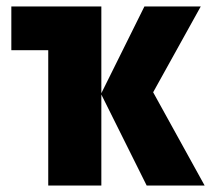

<svg xmlns="http://www.w3.org/2000/svg" viewBox="-20 -573 652 593"><path d="M453 -288 612 0H433L293 -281V0H129V-418H15V-553H293V-285L426 -553H600Z"/></svg>

Font: Noto Sans UI CondBlack
Style: Regular
Weight: 900
Width: 3
Designer: Monotype Design Team
Foundry: Monotype Imaging Inc.
Version: Version 1.001